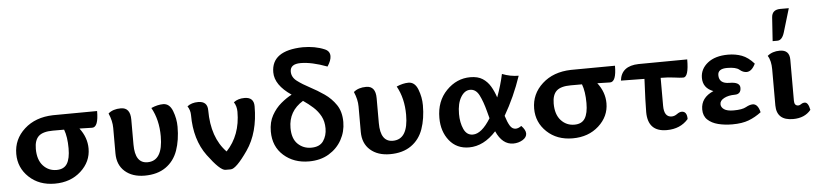

<svg xmlns="http://www.w3.org/2000/svg" viewBox="-43 -943 5092 1196"><g transform="rotate(-5 2502.5 -345.5)"><path d="M259.8 6.8Q161.6 6.8 98.9 -52.5Q36.1 -111.8 36.1 -198.2Q36.1 -290 105.5 -353Q174.8 -416 285.2 -418.9L561 -420.9Q561 -319.8 521.5 -319.8Q496.6 -319.8 482.9 -320.8Q469.2 -321.8 441.9 -321.8Q487.8 -262.2 487.8 -192.9Q487.8 -110.4 423.1 -51.8Q358.4 6.8 259.8 6.8ZM277.8 -77.1Q323.7 -77.1 343.8 -108.9Q363.8 -140.6 363.8 -205.1Q363.8 -276.9 346.2 -323.2H275.9Q213.9 -323.2 187 -298.6Q160.2 -273.9 160.2 -219.2Q160.2 -150.9 193.8 -114Q227.5 -77.1 277.8 -77.1Z M821.8 5.9Q744.6 5.9 698.2 -35.2Q651.9 -76.2 651.9 -147.9V-307.1Q651.9 -351.1 630.9 -399.4Q660.2 -424.8 709.5 -424.8Q768.6 -424.8 768.6 -349.1V-192.9Q768.6 -75.7 846.2 -75.7Q942.4 -75.7 942.4 -230Q942.4 -333 899.4 -410.2Q939.9 -427.7 974.1 -427.7Q1014.2 -427.7 1033 -379.2Q1051.8 -330.6 1051.8 -279.8Q1051.8 -196.3 1029.1 -131.8Q1006.3 -67.4 953.9 -30.8Q901.4 5.9 821.8 5.9Z M1431.6 -340.3Q1431.6 -375 1414.6 -400.9Q1441.4 -421.9 1482.4 -421.9Q1541 -421.9 1541 -365.2Q1541 -200.2 1466.8 -93.3Q1392.6 13.7 1358.9 13.7H1325.7Q1292.5 13.7 1217 -88.4Q1141.6 -190.4 1141.6 -345.2Q1141.6 -375 1124.5 -400.9Q1151.4 -421.9 1192.4 -421.9Q1251 -421.9 1251 -365.2Q1251 -193.8 1342.8 -99.6Q1431.6 -193.8 1431.6 -340.3Z M1849.1 6.8Q1754.4 6.8 1691.2 -49.3Q1627.9 -105.5 1627.9 -199.2Q1627.9 -257.8 1651.6 -300Q1675.3 -342.3 1709.2 -370.8Q1743.2 -399.4 1776.9 -417Q1675.3 -485.8 1675.3 -565.4Q1675.3 -700.7 1871.1 -705.1Q1948.7 -705.1 2007.8 -679.7Q2039.1 -666.5 2039.1 -635.3Q2039.1 -607.9 2015.1 -571.8Q1918.9 -607.9 1850.1 -607.9Q1784.2 -607.9 1784.2 -560.1Q1784.2 -524.9 1816.9 -500.2Q1849.6 -475.6 1894.8 -451.9Q1939.9 -428.2 1982.4 -398.9Q2024.9 -369.6 2054 -326.7Q2083 -283.7 2083 -219.2Q2083 -159.2 2054.4 -107.7Q2025.9 -56.2 1973.4 -24.7Q1920.9 6.8 1849.1 6.8ZM1870.1 -77.1Q1923.3 -77.1 1946.3 -110.6Q1969.2 -144 1969.2 -189Q1969.2 -232.9 1951.7 -265.6Q1934.1 -298.3 1905.8 -324Q1877.4 -349.6 1844.2 -372.1Q1752 -315.9 1752 -210.9Q1752 -143.6 1786.4 -110.4Q1820.8 -77.1 1870.1 -77.1Z M2356 5.9Q2278.8 5.9 2232.4 -35.2Q2186 -76.2 2186 -147.9V-307.1Q2186 -351.1 2165 -399.4Q2194.3 -424.8 2243.7 -424.8Q2302.7 -424.8 2302.7 -349.1V-192.9Q2302.7 -75.7 2380.4 -75.7Q2476.6 -75.7 2476.6 -230Q2476.6 -333 2433.6 -410.2Q2474.1 -427.7 2508.3 -427.7Q2548.3 -427.7 2567.1 -379.2Q2585.9 -330.6 2585.9 -279.8Q2585.9 -196.3 2563.2 -131.8Q2540.5 -67.4 2488 -30.8Q2435.5 5.9 2356 5.9Z M3126.5 6.8Q3058.1 6.8 3020 -79.1Q2941.9 6.8 2850.1 6.8Q2772.5 6.8 2726.8 -50.3Q2681.2 -107.4 2681.2 -191.9Q2681.2 -296.9 2745.4 -362.5Q2809.6 -428.2 2895 -428.2Q2941.9 -428.2 2971.4 -409.2Q3001 -390.1 3019.8 -358.6Q3038.6 -327.1 3051.3 -288.1Q3079.1 -363.8 3093.3 -431.2Q3144.5 -411.1 3196.3 -411.1Q3152.8 -282.2 3087.4 -169.9Q3099.6 -129.9 3113.5 -106.9Q3127.4 -84 3149.4 -84Q3165.5 -84 3185.1 -98.1Q3211.4 -70.8 3211.4 -48.8Q3211.4 -24.9 3185.1 -9Q3158.7 6.8 3126.5 6.8ZM2880.4 -70.8Q2935.1 -70.8 2992.2 -163.1L2980.5 -207Q2964.4 -269 2943.8 -309.6Q2923.3 -350.1 2887.2 -350.1Q2852.5 -350.1 2828.9 -311Q2805.2 -272 2805.2 -206.1Q2805.2 -151.9 2823.5 -111.3Q2841.8 -70.8 2880.4 -70.8Z M3498 6.8Q3399.9 6.8 3337.2 -52.5Q3274.4 -111.8 3274.4 -198.2Q3274.4 -290 3343.8 -353Q3413.1 -416 3523.4 -418.9L3799.3 -420.9Q3799.3 -319.8 3759.8 -319.8Q3734.9 -319.8 3721.2 -320.8Q3707.5 -321.8 3680.2 -321.8Q3726.1 -262.2 3726.1 -192.9Q3726.1 -110.4 3661.4 -51.8Q3596.7 6.8 3498 6.8ZM3516.1 -77.1Q3562 -77.1 3582 -108.9Q3602.1 -140.6 3602.1 -205.1Q3602.1 -276.9 3584.5 -323.2H3514.2Q3452.1 -323.2 3425.3 -298.6Q3398.4 -273.9 3398.4 -219.2Q3398.4 -150.9 3432.1 -114Q3465.8 -77.1 3516.1 -77.1Z M4085.9 6.8Q3967.8 6.8 3967.8 -116.7Q3967.8 -175.8 3975.1 -323.2L3828.1 -325.2Q3838.4 -416 3946.8 -418.5L4251 -420.9Q4251 -310.1 4216.8 -310.1Q4197.3 -310.1 4160.9 -315.4Q4124.5 -320.8 4076.2 -320.8V-146Q4076.2 -75.2 4124 -75.2Q4141.6 -75.2 4158 -87.2Q4174.3 -99.1 4188 -99.1Q4221.2 -99.1 4221.2 -50.8Q4171.4 6.8 4085.9 6.8Z M4496.1 6.8Q4448.7 6.8 4408 -3.4Q4367.2 -13.7 4342 -37.6Q4316.9 -61.5 4316.9 -102.1Q4316.9 -175.8 4396 -210Q4332 -234.4 4332 -297.9Q4332 -353.5 4378.9 -390.9Q4425.8 -428.2 4506.8 -428.2Q4552.7 -428.2 4592.3 -413.6Q4631.8 -398.9 4668 -357.9Q4645 -310.5 4612.8 -310.5Q4590.3 -310.5 4569.6 -328.4Q4548.8 -346.2 4493.7 -346.2Q4435.5 -346.2 4435.5 -306.2Q4435.5 -252.4 4500.7 -252.4Q4565.9 -252.4 4565.9 -215.8Q4565.9 -175.8 4526.6 -175.8Q4487.3 -175.8 4460.2 -161.6Q4433.1 -147.5 4433.1 -125Q4433.1 -105.5 4452.1 -92.3Q4471.2 -79.1 4511.7 -79.1Q4565.4 -79.1 4589.6 -92.8Q4613.8 -106.4 4632.8 -106.4Q4665 -106.4 4677.7 -53.2Q4640.6 -24.9 4599.1 -9Q4557.6 6.8 4496.1 6.8Z M4890.6 -106Q4890.6 -74.7 4916 -74.7Q4924.3 -74.7 4934.1 -81.8Q4943.8 -88.9 4956.5 -88.9Q4978.5 -88.9 4987.8 -41Q4948.7 6.8 4876 6.8Q4773.9 6.8 4772.9 -86.9V-314Q4772.9 -338.9 4768.1 -360.8Q4763.2 -382.8 4752.4 -398.9Q4783.2 -424.8 4829.6 -424.8Q4890.6 -424.8 4890.6 -363.3ZM4820.8 -487.8H4791L4800.8 -634.8Q4803.7 -683.6 4856.4 -683.6H4909.2L4865.2 -536.6Q4850.6 -487.8 4820.8 -487.8Z"/></g></svg>

Font: ALMAS
Style: Bold
Weight: 700
Designer: ALMAS Font/ by Husham Jawad Kadhim, derived from the Bainsely font by/ Paul James MIller
Foundry: High-Logic / Made with FontCreator
Version: Version 1.411;September 19, 2021;FontCreator 14.0.0.2814 32-